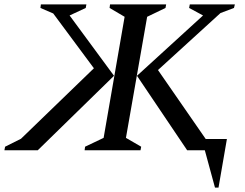

<svg xmlns="http://www.w3.org/2000/svg" viewBox="-50 -680 1108 869"><path d="M333 0 335 -16 419 -56 514 -604 446 -644 448 -660H702L699 -644L616 -604L520 -56L589 -16L586 0ZM797 0 570 -337 869 -610 806 -644 809 -660H1013L1009 -644L948 -621L665 -363L881 -51H977L939 169H923L877 0ZM121 0H-30L-27 -16L45 -52L375 -371L191 -619L133 -644L135 -660H341L338 -644L265 -610L466 -337Z"/></svg>

Font: Spectral SC Medium
Style: Italic
Weight: 500
Italic angle: -10°
Designer: Jean-Baptiste Levee
Foundry: Production Type
Version: Version 2.001